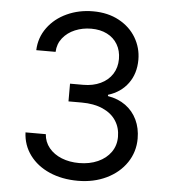

<svg xmlns="http://www.w3.org/2000/svg" viewBox="-53 -785 742 843"><g transform="rotate(5 318.0 -363.5)"><path d="M73.9 -181.8H163.4Q165.8 -147.4 187 -121.6Q208.1 -95.9 242.7 -82Q277.3 -68.2 319.6 -68.2Q365.8 -68.2 402.3 -84.5Q438.9 -100.9 459.5 -130.1Q480.1 -159.4 480.1 -197.4Q480.1 -237.9 460 -268.6Q440 -299.4 401.1 -316.6Q362.2 -333.8 308.2 -333.8H250V-411.9H308.2Q351.2 -411.9 384.4 -427.6Q417.6 -443.2 436.1 -471.9Q454.5 -500.7 454.5 -538.4Q454.5 -574.9 438.2 -602.6Q421.9 -630.3 392 -645.4Q362.2 -660.5 322.4 -660.5Q284.1 -660.5 250.9 -646.7Q217.7 -632.8 196.9 -606.7Q176.1 -580.6 174.7 -545.5H89.5Q91.6 -601.2 123.6 -644.9Q155.5 -688.6 208.3 -712.9Q261 -737.2 323.9 -737.2Q388.8 -737.2 438 -710.6Q487.2 -683.9 513.5 -639.4Q539.8 -594.8 539.8 -542.6Q539.8 -481.5 508 -438.2Q476.2 -394.9 420.5 -377.8V-372.2Q465.9 -364.7 498.8 -340.9Q531.6 -317.1 549.2 -280.2Q566.8 -243.3 566.8 -197.4Q566.8 -138.8 534.8 -91.4Q502.8 -44 446.7 -17Q390.6 9.9 321 9.9Q251.1 9.9 195.8 -14.2Q140.6 -38.4 108.5 -81.9Q76.3 -125.4 73.9 -181.8Z"/></g></svg>

Font: Riot Sans
Style: Regular
Weight: 400
Designer: Rasmus Andersson
Foundry: rsms
Version: Version 4.001